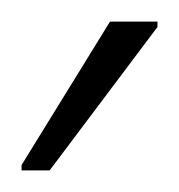

<svg xmlns="http://www.w3.org/2000/svg" viewBox="-20 -754 166 178"><path d="M0 -596V-601L82 -734H126V-729L26 -596Z"/></svg>

Font: Saira SemiCondensed Thin
Style: Regular
Weight: 250
Width: 4
Designer: Hector Gatti with collaboration of the Omnibus-Type team
Foundry: Omnibus-Type
Version: Version 1.101